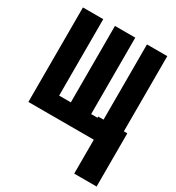

<svg xmlns="http://www.w3.org/2000/svg" viewBox="-178 -659 887 966"><g transform="rotate(30 265.0 -176.0)"><path d="M20 0H400V197H530V-112H510V-549H392V-112H361V-105H324V-549H206V-105H138V-549H20Z"/></g></svg>

Font: Noto Sans Mono Condensed ExtraBold
Style: Regular
Weight: 800
Width: 3
Designer: Monotype Design Team
Foundry: Monotype Imaging Inc.
Version: Version 2.014